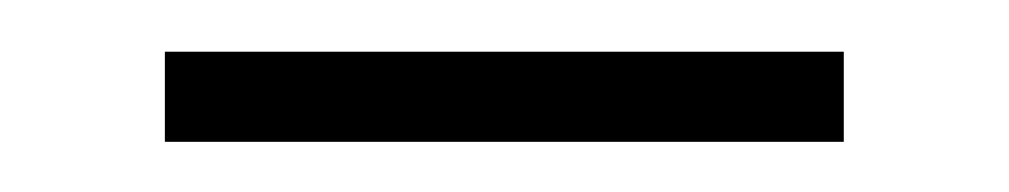

<svg xmlns="http://www.w3.org/2000/svg" viewBox="-20 -717 394 75"><path d="M309.6 -661.6H44.4V-696.8H309.6Z"/></svg>

Font: Ufes Sans Thin
Style: Regular
Weight: 100
Designer: Ricardo Esteves & Thais Bronze
Foundry: ProDesignUfes - Ricardo Esteves, Thais Bronze (This is a derivative work, based on Roboto family, by Christian Robertson
Version: Version 2.0